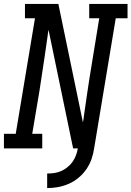

<svg xmlns="http://www.w3.org/2000/svg" viewBox="-30 -755 669 977"><path d="M210 202V128Q228 128 246 125.5Q264 123 281 115.5Q298 108 313 96Q328 84 339 68.5Q350 53 356.5 35.5Q363 18 366 0H342L217 -603Q215 -594 214 -586Q213 -578 212 -570L196 -459Q190 -418 183.5 -376.5Q177 -335 171 -294L134 -74H185V0H-10V-74H50L148 -662H97V-735H267L392 -132Q394 -141 395 -149Q396 -157 397 -165L413 -276Q419 -317 425.5 -358.5Q432 -400 439 -441L475 -662H424V-735H619V-662H559L449 0Q445 28 435.5 55Q426 82 409.5 106Q393 130 369.5 149.5Q346 169 319.5 180.5Q293 192 265.5 197Q238 202 210 202Z"/></svg>

Font: Iosevka Curly Slab Extended
Style: Italic
Weight: 400
Width: 7
Italic angle: -9°
Monospace: yes
Designer: Belleve Invis
Foundry: Belleve Invis
Version: Version 11.1.0; ttfautohint (v1.8.3)